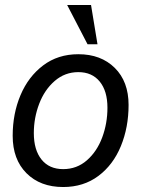

<svg xmlns="http://www.w3.org/2000/svg" viewBox="-20 -740 568 772"><path d="M31 -194Q31 -283 62.5 -357.5Q94 -432 153.5 -477Q213 -522 295 -522Q386 -522 441.5 -467Q497 -412 497 -318Q497 -228 466 -152.5Q435 -77 375.5 -32.5Q316 12 234 12Q142 12 86.5 -43.5Q31 -99 31 -194ZM412 -307Q412 -374 381 -412Q350 -450 295 -450Q241 -450 200 -414.5Q159 -379 137.5 -322.5Q116 -266 116 -205Q116 -137 147 -98.5Q178 -60 234 -60Q289 -60 329.5 -95.5Q370 -131 391 -187.5Q412 -244 412 -307ZM250 -720H346L372 -562H332Z"/></svg>

Font: Thasadith
Style: Bold Italic
Weight: 700
Italic angle: -9°
Designer: Cadson Demak Co.,Ltd.
Foundry: Cadson Demak Co.,Ltd.
Version: Version 1.000; ttfautohint (v1.6)